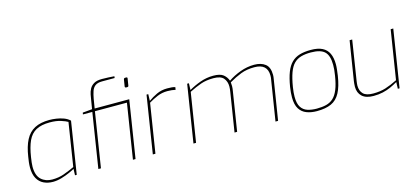

<svg xmlns="http://www.w3.org/2000/svg" viewBox="-64 -1240 3679 1716"><g transform="rotate(-15 1775.0 -381.5)"><path d="M259 6Q212 6 174 -12Q136 -30 114 -69.5Q92 -109 92 -171Q92 -194 95 -220Q98 -246 102 -268Q116 -361 147 -420.5Q178 -480 232 -508.5Q286 -537 369 -537Q398 -537 432.5 -532Q467 -527 499.5 -515Q532 -503 555 -481L479 0H463L465 -59Q451 -50 416.5 -34.5Q382 -19 340 -6.5Q298 6 259 6ZM258 -16Q318 -16 367.5 -34Q417 -52 467 -75L530 -476Q510 -488 468 -501.5Q426 -515 367 -515Q287 -515 239 -488.5Q191 -462 165 -405.5Q139 -349 125 -258Q121 -230 118.5 -210Q116 -190 116 -172Q116 -90 156 -53Q196 -16 258 -16Z M679 0 759 -507H672L675 -523L763 -531L777 -616Q780 -636 785 -662Q790 -688 803 -712.5Q816 -737 843 -753Q870 -769 917 -769Q944 -769 975.5 -767.5Q1007 -766 1032 -764L1030 -748H914Q872 -748 850 -731.5Q828 -715 818 -685Q808 -655 801 -616L787 -531H1096L1092 -507H783L703 0ZM999 0 1083 -531H1107L1023 0ZM1107 -640Q1102 -640 1099 -643.5Q1096 -647 1097 -652L1107 -714Q1109 -726 1121 -726H1132Q1138 -726 1140 -722.5Q1142 -719 1141 -714L1131 -652Q1130 -640 1118 -640Z M1183 0 1267 -531H1283L1281 -469Q1316 -495 1361 -516Q1406 -537 1458 -537Q1480 -537 1499.5 -535.5Q1519 -534 1533 -529L1529 -505Q1513 -509 1494.5 -511Q1476 -513 1454 -513Q1404 -513 1360.5 -494.5Q1317 -476 1279 -453L1207 0Z M1559 0 1643 -531H1659L1657 -469Q1706 -498 1765 -519Q1824 -540 1885 -540Q1949 -540 1978 -517Q2007 -494 2020 -458Q2071 -493 2135 -516.5Q2199 -540 2264 -540Q2328 -540 2366.5 -510Q2405 -480 2405 -409Q2405 -402 2404 -390Q2403 -378 2401 -370L2342 0H2318L2377 -370Q2379 -378 2380 -388.5Q2381 -399 2381 -409Q2381 -518 2260 -518Q2190 -518 2135.5 -497Q2081 -476 2023 -442Q2025 -426 2025 -406Q2025 -386 2020 -359L1963 0H1939L1996 -359Q1998 -375 1999.5 -385Q2001 -395 2001 -410Q2001 -456 1975 -487Q1949 -518 1881 -518Q1815 -518 1765 -500.5Q1715 -483 1655 -453L1583 0Z M2701 6Q2648 6 2606 -10Q2564 -26 2540 -64.5Q2516 -103 2516 -170Q2516 -192 2518 -215.5Q2520 -239 2524 -265Q2537 -345 2557.5 -397.5Q2578 -450 2609 -480.5Q2640 -511 2683.5 -524Q2727 -537 2787 -537Q2853 -537 2893.5 -516.5Q2934 -496 2953 -455.5Q2972 -415 2972 -356Q2972 -333 2969 -306.5Q2966 -280 2962 -251Q2947 -154 2916.5 -97.5Q2886 -41 2834 -17.5Q2782 6 2701 6ZM2706 -16Q2755 -16 2793 -25.5Q2831 -35 2859 -60.5Q2887 -86 2906.5 -134Q2926 -182 2938 -258Q2943 -287 2945 -311Q2947 -335 2947 -356Q2947 -442 2909.5 -478.5Q2872 -515 2782 -515Q2730 -515 2691.5 -504Q2653 -493 2625.5 -465.5Q2598 -438 2579.5 -387.5Q2561 -337 2548 -258Q2544 -233 2542 -211Q2540 -189 2540 -170Q2540 -106 2561.5 -73Q2583 -40 2620.5 -28Q2658 -16 2706 -16Z M3225 6Q3155 6 3119.5 -27Q3084 -60 3084 -116Q3084 -131 3085.5 -144Q3087 -157 3088 -167L3146 -531H3170L3112 -162Q3111 -153 3109.5 -142.5Q3108 -132 3108 -121Q3108 -72 3135.5 -44Q3163 -16 3228 -16Q3293 -16 3343.5 -32Q3394 -48 3454 -78L3526 -531H3550L3466 0H3450L3452 -62Q3420 -43 3385.5 -27.5Q3351 -12 3311.5 -3Q3272 6 3225 6Z"/></g></svg>

Font: Exo Thin Thin
Style: Italic
Weight: 250
Italic angle: -9°
Version: Version 2.000